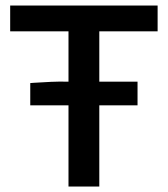

<svg xmlns="http://www.w3.org/2000/svg" viewBox="-20 -678 610 698"><path d="M229 -295H90V-376L103 -377Q135 -379 166 -380.5Q197 -382 229 -381V-564H17V-658H553V-564H341V-381H480V-295H341V0H229Z"/></svg>

Font: Codetta
Style: Bold
Weight: 700
Designer: Ulrich Proeller
Foundry: PROSA GmbH
Version: Version 2.00;September 29, 2018;FontCreator 11.5.0.2427 64-b